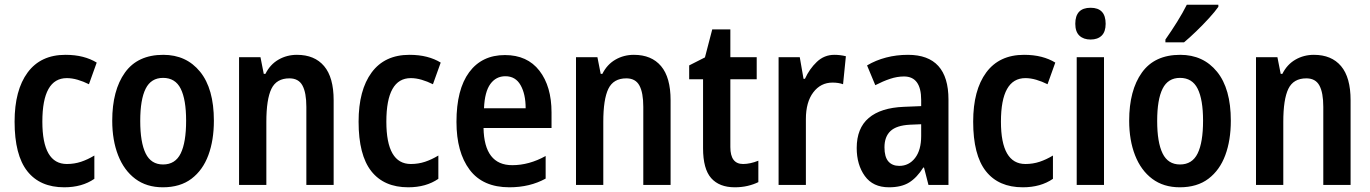

<svg xmlns="http://www.w3.org/2000/svg" viewBox="-20 -786 5824 816"><path d="M253 10Q150 10 96 -58.5Q42 -127 42 -269Q42 -403 97.5 -478Q153 -553 258 -553Q299 -553 332 -544.5Q365 -536 391 -520L358 -428Q334 -440 310 -447Q286 -454 264 -454Q160 -454 160 -269Q160 -89 264 -89Q296 -89 324.5 -98.5Q353 -108 381 -125V-26Q329 10 253 10Z M889 -273Q889 -190 865.5 -126.5Q842 -63 794 -26.5Q746 10 672 10Q603 10 555 -26Q507 -62 482 -126Q457 -190 457 -273Q457 -402 511 -477.5Q565 -553 674 -553Q772 -553 830.5 -481Q889 -409 889 -273ZM576 -272Q576 -181 599 -134Q622 -87 673 -87Q725 -87 748 -134Q771 -181 771 -273Q771 -363 748 -409Q725 -455 673 -455Q622 -455 599 -409Q576 -363 576 -272Z M1242 -553Q1317 -553 1357.5 -505Q1398 -457 1398 -360V0H1282V-332Q1282 -392 1265.5 -422.5Q1249 -453 1210 -453Q1155 -453 1133.5 -408.5Q1112 -364 1112 -268V0H996V-543H1087L1101 -472H1108Q1128 -512 1163.5 -532.5Q1199 -553 1242 -553Z M1715 10Q1612 10 1558 -58.5Q1504 -127 1504 -269Q1504 -403 1559.5 -478Q1615 -553 1720 -553Q1761 -553 1794 -544.5Q1827 -536 1853 -520L1820 -428Q1796 -440 1772 -447Q1748 -454 1726 -454Q1622 -454 1622 -269Q1622 -89 1726 -89Q1758 -89 1786.5 -98.5Q1815 -108 1843 -125V-26Q1791 10 1715 10Z M2126 -552Q2221 -552 2272.5 -485.5Q2324 -419 2324 -308V-242H2035Q2038 -84 2157 -84Q2229 -84 2299 -123V-27Q2232 10 2145 10Q2032 10 1976 -64.5Q1920 -139 1920 -268Q1920 -406 1974 -479Q2028 -552 2126 -552ZM2128 -462Q2088 -462 2064 -429Q2040 -396 2037 -326H2214Q2214 -386 2192.5 -424Q2171 -462 2128 -462Z M2674 -553Q2749 -553 2789.5 -505Q2830 -457 2830 -360V0H2714V-332Q2714 -392 2697.5 -422.5Q2681 -453 2642 -453Q2587 -453 2565.5 -408.5Q2544 -364 2544 -268V0H2428V-543H2519L2533 -472H2540Q2560 -512 2595.5 -532.5Q2631 -553 2674 -553Z M3138 -89Q3168 -89 3203 -103V-12Q3183 -2 3157.5 4Q3132 10 3103 10Q3037 10 3002.5 -29Q2968 -68 2968 -156V-449H2909V-508L2976 -542L3007 -661H3084V-543H3196V-449H3084V-161Q3084 -89 3138 -89Z M3526 -553Q3551 -553 3575 -547L3563 -428Q3544 -435 3518 -435Q3468 -435 3436.5 -393.5Q3405 -352 3405 -280V0H3289V-543H3379L3395 -451H3401Q3420 -493 3451.5 -523Q3483 -553 3526 -553Z M3839 -553Q4011 -553 4011 -363V0H3926L3907 -74H3904Q3877 -31 3844 -10.5Q3811 10 3758 10Q3690 10 3655.5 -38Q3621 -86 3621 -157Q3621 -241 3672 -284.5Q3723 -328 3821 -332L3895 -335V-361Q3895 -461 3822 -461Q3793 -461 3763 -451Q3733 -441 3700 -424L3665 -508Q3702 -530 3746 -541.5Q3790 -553 3839 -553ZM3847 -256Q3790 -253 3764.5 -229Q3739 -205 3739 -160Q3739 -119 3755.5 -100Q3772 -81 3802 -81Q3843 -81 3869 -114.5Q3895 -148 3895 -208V-258Z M4327 10Q4224 10 4170 -58.5Q4116 -127 4116 -269Q4116 -403 4171.5 -478Q4227 -553 4332 -553Q4373 -553 4406 -544.5Q4439 -536 4465 -520L4432 -428Q4408 -440 4384 -447Q4360 -454 4338 -454Q4234 -454 4234 -269Q4234 -89 4338 -89Q4370 -89 4398.5 -98.5Q4427 -108 4455 -125V-26Q4403 10 4327 10Z M4615 -753Q4679 -753 4679 -685Q4679 -651 4662 -634.5Q4645 -618 4615 -618Q4585 -618 4567.5 -634.5Q4550 -651 4550 -685Q4550 -753 4615 -753ZM4672 -543V0H4556V-543Z M5211 -273Q5211 -190 5187.5 -126.5Q5164 -63 5116 -26.5Q5068 10 4994 10Q4925 10 4877 -26Q4829 -62 4804 -126Q4779 -190 4779 -273Q4779 -402 4833 -477.5Q4887 -553 4996 -553Q5094 -553 5152.5 -481Q5211 -409 5211 -273ZM4898 -272Q4898 -181 4921 -134Q4944 -87 4995 -87Q5047 -87 5070 -134Q5093 -181 5093 -273Q5093 -363 5070 -409Q5047 -455 4995 -455Q4944 -455 4921 -409Q4898 -363 4898 -272ZM5158 -757Q5144 -737 5118.5 -709Q5093 -681 5064 -653Q5035 -625 5012 -606H4933V-618Q4959 -655 4983 -693.5Q5007 -732 5024 -766H5158Z M5564 -553Q5639 -553 5679.5 -505Q5720 -457 5720 -360V0H5604V-332Q5604 -392 5587.5 -422.5Q5571 -453 5532 -453Q5477 -453 5455.5 -408.5Q5434 -364 5434 -268V0H5318V-543H5409L5423 -472H5430Q5450 -512 5485.5 -532.5Q5521 -553 5564 -553Z"/></svg>

Font: Noto Sans Ethiopic Condensed SemiBold
Style: Regular
Weight: 600
Width: 3
Designer: Monotype Design Team
Foundry: Monotype Imaging Inc.
Version: Version 2.102; ttfautohint (v1.8.4.7-5d5b)